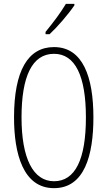

<svg xmlns="http://www.w3.org/2000/svg" viewBox="-20 -969 559 999"><path d="M367 -941V-949H323C292 -898 260 -856 217 -803V-791H238C278 -828 335 -894 367 -941ZM466 -358C466 -569 411 -724 261 -724C126 -724 53 -602 53 -358C53 -170 100 10 261 10C420 10 466 -162 466 -358ZM92 -358C92 -569 146 -689 261 -689C372 -689 427 -572 427 -358C427 -141 372 -26 261 -26C152 -26 92 -146 92 -358Z"/></svg>

Font: Noto Sans Armenian ExtraCondensed ExtraLight
Style: Regular
Weight: 200
Width: 2
Designer: Monotype Design Team
Foundry: Monotype Imaging Inc.
Version: Version 2.008